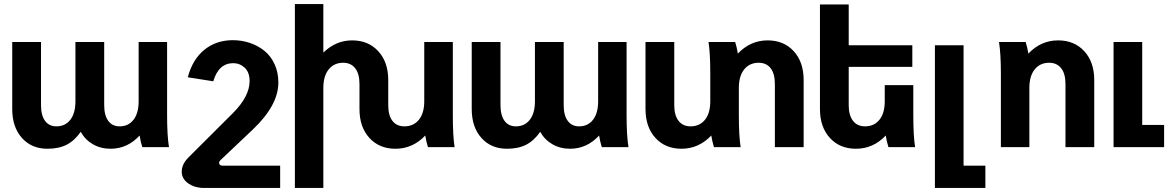

<svg xmlns="http://www.w3.org/2000/svg" viewBox="-20 -722 5764 942"><path d="M350.1 -225.1V-516.1H491.2V-206.1Q491.2 -156.2 511 -129.2Q530.8 -102.1 566.9 -102.1Q609.9 -102.1 635 -134.3Q660.2 -166.5 660.2 -225.1V-516.1H799.8V-155.8Q799.8 -57.1 809.1 0H678.2Q669.4 -28.3 665 -57.1Q605 7.8 522.9 7.8Q474.1 7.8 436 -14.2Q397.9 -36.1 376 -75.2Q345.2 -31.2 306.6 -11.7Q268.1 7.8 212.9 7.8Q134.8 7.8 87.4 -45.4Q40 -98.6 40 -187V-516.1H181.2V-206.1Q181.2 -156.2 200.9 -129.2Q220.7 -102.1 256.8 -102.1Q299.8 -102.1 325 -134.3Q350.1 -166.5 350.1 -225.1Z M1204.6 -324.2Q1204.6 -367.7 1180.4 -389.9Q1156.2 -412.1 1124.5 -412.1Q1052.7 -412.1 1026.4 -323.2L901.4 -342.8Q924.3 -430.2 982.4 -477.5Q1040.5 -524.9 1122.6 -524.9Q1165.5 -524.9 1205.1 -511.7Q1244.6 -498.5 1276.4 -473.4Q1308.1 -448.2 1326.9 -407.7Q1345.7 -367.2 1345.7 -316.9Q1345.7 -206.1 1221.7 -87.9L1062.5 63Q1052.2 72.8 1055.9 81.8Q1059.6 90.8 1072.8 90.8H1354.5V200.2H981.4Q945.3 200.2 918.2 186.5Q891.1 172.9 879.4 151.9Q867.7 130.9 873.3 103.5Q878.9 76.2 904.3 50.8L1122.6 -167Q1204.6 -249 1204.6 -324.2Z M1566.4 -702.1V-463.9Q1627.9 -523.9 1707.5 -523.9Q1787.1 -523.9 1835.9 -470.7Q1884.8 -417.5 1884.8 -329.1V-206.1Q1884.8 -155.8 1905.5 -128.9Q1926.3 -102.1 1964.4 -102.1Q2008.8 -102.1 2035.2 -134.5Q2061.5 -167 2061.5 -225.1V-516.1H2201.7V-155.8Q2201.7 -54.2 2210.4 0H2079.6Q2070.8 -28.3 2066.4 -57.1Q2004.9 7.8 1920.4 7.8Q1840.8 7.8 1792.2 -45.4Q1743.7 -98.6 1743.7 -187V-310.1Q1743.7 -359.9 1722.7 -387Q1701.7 -414.1 1663.6 -414.1Q1619.1 -414.1 1592.8 -381.6Q1566.4 -349.1 1566.4 -291V200.2H1426.8V-702.1Z M2604.5 -225.1V-516.1H2745.6V-206.1Q2745.6 -156.2 2765.4 -129.2Q2785.2 -102.1 2821.3 -102.1Q2864.3 -102.1 2889.4 -134.3Q2914.6 -166.5 2914.6 -225.1V-516.1H3054.2V-155.8Q3054.2 -57.1 3063.5 0H2932.6Q2923.8 -28.3 2919.4 -57.1Q2859.4 7.8 2777.3 7.8Q2728.5 7.8 2690.4 -14.2Q2652.3 -36.1 2630.4 -75.2Q2599.6 -31.2 2561 -11.7Q2522.5 7.8 2467.3 7.8Q2389.2 7.8 2341.8 -45.4Q2294.4 -98.6 2294.4 -187V-516.1H2435.5V-206.1Q2435.5 -156.2 2455.3 -129.2Q2475.1 -102.1 2511.2 -102.1Q2554.2 -102.1 2579.3 -134.3Q2604.5 -166.5 2604.5 -225.1Z M3464.8 -225.1V-359.9Q3464.8 -461.9 3456.1 -516.1H3586.9Q3595.7 -487.3 3600.1 -459Q3661.6 -523.9 3746.1 -523.9Q3825.7 -523.9 3874.3 -470.7Q3922.9 -417.5 3922.9 -329.1V0H3781.7V-310.1Q3781.7 -360.4 3761 -387.2Q3740.2 -414.1 3702.1 -414.1Q3657.7 -414.1 3631.3 -381.6Q3605 -349.1 3605 -291V-155.8Q3605 -54.2 3613.8 0H3482.9Q3474.1 -28.3 3469.7 -57.1Q3408.2 7.8 3323.7 7.8Q3244.1 7.8 3195.6 -45.4Q3147 -98.6 3147 -187V-516.1H3288.1V-206.1Q3288.1 -156.2 3309.1 -129.2Q3330.1 -102.1 3368.2 -102.1Q3412.6 -102.1 3438.7 -134.3Q3464.8 -166.5 3464.8 -225.1Z M4469.7 0H4338.9Q4330.1 -28.3 4325.7 -57.1Q4264.2 7.8 4179.7 7.8Q4100.1 7.8 4051.5 -45.4Q4002.9 -98.6 4002.9 -187V-700.2H4144V-500H4456.1V-394H4144V-206.1Q4144 -156.2 4165 -129.2Q4186 -102.1 4224.1 -102.1Q4268.6 -102.1 4294.7 -134.3Q4320.8 -166.5 4320.8 -225.1V-304.2H4460.9V-155.8Q4460.9 -54.2 4469.7 0Z M4566.9 200.2V-500H4707.5V90.8H4814.5V200.2Z M4881.3 -516.1H5012.2Q5021 -487.3 5025.4 -459Q5086.9 -523.9 5171.4 -523.9Q5251 -523.9 5299.8 -470.7Q5348.6 -417.5 5348.6 -329.1V0H5207.5V-310.1Q5207.5 -359.9 5186.5 -387Q5165.5 -414.1 5127.4 -414.1Q5083 -414.1 5056.6 -381.6Q5030.3 -349.1 5030.3 -291V0H4890.6V-359.9Q4890.6 -459 4881.3 -516.1Z M5443.4 0V-516.1H5584V-108.9H5691.4V0Z"/></svg>

Font: LT Superior
Style: Bold
Weight: 400
Designer: Daniel Lyons
Foundry: LyonsType
Version: Version 1.000